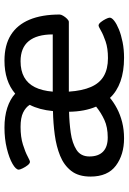

<svg xmlns="http://www.w3.org/2000/svg" viewBox="122 -691 575 859"><g transform="rotate(-90 409.5 -261.5)"><path d="M220 6Q147 6 98 -30.5Q49 -67 49 -144Q49 -198 74.5 -230.5Q100 -263 142 -280Q184 -297 236 -304Q288 -311 342 -312Q348 -374 370 -416Q359 -434 335.5 -445.5Q312 -457 271 -457Q226 -457 192.5 -446.5Q159 -436 139.5 -425.5Q120 -415 115 -415Q108 -415 100 -425Q92 -435 86 -447.5Q80 -460 80 -465Q80 -478 106 -493Q132 -508 175 -518.5Q218 -529 268 -529Q318 -529 356.5 -516.5Q395 -504 420 -481Q476 -529 568 -529Q637 -529 682.5 -500.5Q728 -472 751 -417Q774 -362 774 -282Q774 -276 768.5 -266.5Q763 -257 755 -249Q747 -241 741 -241H429Q433 -181 450 -142Q467 -103 499 -84.5Q531 -66 579 -66Q623 -66 653.5 -76.5Q684 -87 702 -97.5Q720 -108 725 -108Q732 -108 740 -98Q748 -88 754 -76Q760 -64 760 -58Q760 -49 746 -38Q732 -27 707.5 -17Q683 -7 650.5 -0.5Q618 6 580 6Q520 6 475 -10Q430 -26 401 -57Q381 -40 353.5 -25.5Q326 -11 292.5 -2.5Q259 6 220 6ZM224 -67Q270 -67 302.5 -82Q335 -97 362 -119Q340 -170 339 -240Q291 -239 245 -232.5Q199 -226 169 -207Q139 -188 139 -149Q139 -109 160.5 -88Q182 -67 224 -67ZM429 -313H685Q685 -384 655 -420.5Q625 -457 565 -457Q523 -457 494 -441Q465 -425 449 -393Q433 -361 429 -313Z"/></g></svg>

Font: Asap
Style: Regular
Weight: 400
Designer: Pablo Cosgaya
Foundry: Omnibus-Type
Version: Version 3.001